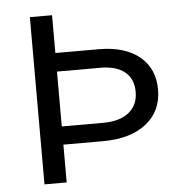

<svg xmlns="http://www.w3.org/2000/svg" viewBox="-49 -702 712 749"><g transform="rotate(-5 307.0 -327.5)"><path d="M95.2 -654.8H182.1V-506.8H350.1Q454.1 -506.8 511.5 -459.5Q568.8 -412.1 568.8 -330.1Q568.8 -245.1 506.6 -196.5Q444.3 -147.9 337.9 -147.9H182.1V0H95.2ZM351.1 -434.1H182.1V-219.2H344.2Q409.7 -219.2 445.3 -248.3Q481 -277.3 481 -328.1Q481 -379.4 447.8 -406.7Q414.6 -434.1 351.1 -434.1Z"/></g></svg>

Font: IntelOne Mono
Style: Regular
Weight: 400
Designer: Fred Shallcrass
Foundry: Frere-Jones Type LLC
Version: Version 1.200;hotconv 1.1.0;makeotfexe 2.6.0;FJTRelease1.2